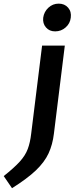

<svg xmlns="http://www.w3.org/2000/svg" viewBox="-73 -762 401 1031"><path d="M-8.5 248.5 -53 183.5Q3 139 33 106Q63 73 76 38.2Q89 3.5 94.5 -44.5L153 -517H275L216.5 -44.5Q209.5 14.5 187.8 61.5Q166 108.5 119.8 152.8Q73.5 197 -8.5 248.5ZM223 -593.5Q192 -593.5 173.8 -614.8Q155.5 -636 159 -667Q163.5 -699 187 -720.8Q210.5 -742.5 242 -742.5Q274 -742.5 292.8 -720.8Q311.5 -699 307 -667Q303.5 -636 279.5 -614.8Q255.5 -593.5 223 -593.5Z"/></svg>

Font: Expletus Sans SemiBold
Style: Italic
Weight: 600
Italic angle: -7°
Version: Version 7.500